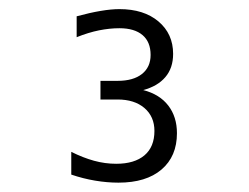

<svg xmlns="http://www.w3.org/2000/svg" viewBox="-20 -636 540 417"><path d="M291 -440.4Q326.7 -431.2 345.5 -406.7Q364.3 -382.3 364.3 -346.7Q364.3 -296.4 330.8 -267.8Q297.4 -239.3 237.3 -239.3Q212.4 -239.3 186.5 -243.7Q160.6 -248 134.8 -256.8V-306.2Q160.2 -293.5 184.1 -286.9Q208 -280.3 232.4 -280.3Q272 -280.3 293.7 -298.6Q315.4 -316.9 315.4 -351.6Q315.4 -382.8 293.7 -401.4Q272 -419.9 235.4 -419.9H198.2V-460.4H235.4Q269.5 -460.4 288.3 -475.3Q307.1 -490.2 307.1 -516.6Q307.1 -544.9 289.6 -559.8Q272 -574.7 239.3 -574.7Q218.3 -574.7 195.1 -570.1Q171.9 -565.4 146.5 -555.2V-600.6Q175.3 -608.4 198.5 -612.3Q221.7 -616.2 239.3 -616.2Q292.5 -616.2 324.2 -589.4Q356 -562.5 356 -519Q356 -488.3 339.1 -468.5Q322.3 -448.7 291 -440.4Z"/></svg>

Font: BabelStone Coelbren y Beirdd
Style: Regular
Weight: 400
Designer: Andrew West
Foundry: BabelStone
Version: Version 1.00;September 27, 2022